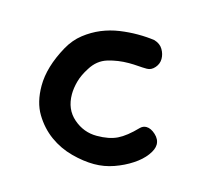

<svg xmlns="http://www.w3.org/2000/svg" viewBox="-62 -399 515 482"><g transform="rotate(15 195.5 -158.5)"><path d="M285.2 -327.1Q300.8 -322.3 307.6 -310.5Q314.5 -298.8 314.5 -286.1Q314.5 -273.4 305.7 -263.2Q296.9 -252.9 285.2 -252.9Q274.4 -252.9 262.7 -253.9Q251 -254.9 238.3 -254.9Q210 -254.9 184.1 -247.1Q158.2 -239.3 142.6 -213.9Q129.9 -194.3 125 -176.3Q120.1 -158.2 120.1 -142.6Q120.1 -103.5 146.5 -80.6Q172.9 -57.6 207 -57.6Q239.3 -57.6 260.3 -67.9Q281.2 -78.1 306.6 -104.5Q313.5 -111.3 322.3 -111.3Q334 -111.3 346.2 -100.1Q358.4 -88.9 358.4 -75.2Q358.4 -62.5 346.7 -46.9Q335 -31.2 314.9 -18.1Q294.9 -4.9 270 3.9Q245.1 12.7 218.8 12.7Q191.4 12.7 160.2 4.4Q128.9 -3.9 102.5 -22.9Q76.2 -42 58.6 -71.3Q41 -100.6 41 -143.6Q41 -192.4 72.3 -249Q85.9 -273.4 106 -289.1Q126 -304.7 148.4 -314Q170.9 -323.2 194.8 -326.7Q218.8 -330.1 241.2 -330.1Q265.6 -330.1 285.2 -327.1Z"/></g></svg>

Font: Gamja Flower
Style: Regular
Weight: 400
Designer: YoonDesign Inc.
Foundry: YoonDesign Inc.
Version: Version 3.00;build 20171102